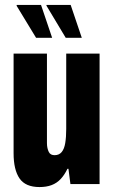

<svg xmlns="http://www.w3.org/2000/svg" viewBox="-20 -745 462 777"><path d="M140 12Q83 12 59 -23Q35 -58 35 -125V-528H170V-166Q170 -155 172 -146Q174 -137 177.5 -130Q181 -123 187 -120Q193 -117 201 -117Q219 -117 229.5 -129.5Q240 -142 244 -166Q248 -190 248 -223V-528H383V0H265L257 -62H253Q241 -37 225.5 -20.5Q210 -4 189 4Q168 12 140 12ZM246 -592 168 -722V-725H266L311 -592ZM126 -592 47 -722 48 -725H146L191 -592Z"/></svg>

Font: Archivo ExtraCondensed ExtraBold
Style: Regular
Weight: 800
Width: 2
Designer: Hector Gatti
Foundry: Omnibus-Type
Version: Version 2.001